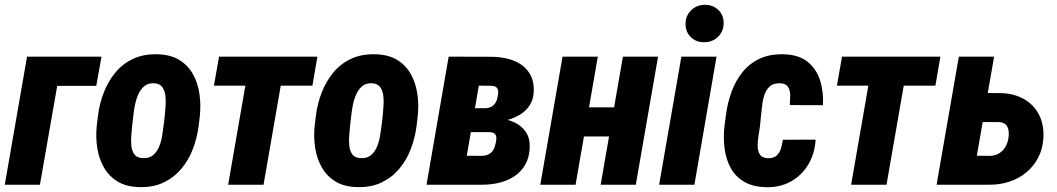

<svg xmlns="http://www.w3.org/2000/svg" viewBox="-27 -762 4362 792"><path d="M391.6 -528.3 370.1 -407.7H209L137.7 0H-7.3L84.5 -528.3Z M372.1 -243.2 377 -284.2Q383.3 -335 401.4 -381.1Q419.4 -427.2 449.5 -463.4Q479.5 -499.5 522.5 -519.5Q565.4 -539.6 621.6 -538.1Q675.3 -537.1 711.4 -515.4Q747.6 -493.7 768.1 -457.5Q788.6 -421.4 795.4 -376.7Q802.2 -332 797.4 -284.7L792.5 -242.7Q786.1 -192.9 768.3 -146.5Q750.5 -100.1 720 -64.5Q689.5 -28.8 647 -8.8Q604.5 11.2 548.3 9.8Q494.6 8.8 458.7 -12.9Q422.9 -34.7 402.1 -70.6Q381.3 -106.4 374.3 -151.1Q367.2 -195.8 372.1 -243.2ZM522.9 -284.7 518.1 -242.7Q517.1 -227.5 514.9 -205.8Q512.7 -184.1 514.6 -162.4Q516.6 -140.6 527.1 -125.7Q537.6 -110.8 560.5 -109.9Q586.9 -107.9 603.3 -121.1Q619.6 -134.3 628.7 -155.5Q637.7 -176.8 641.6 -200.2Q645.5 -223.6 647.9 -243.7L652.8 -285.6Q653.8 -299.8 655.8 -321.8Q657.7 -343.8 655.5 -365.2Q653.3 -386.7 643.1 -401.9Q632.8 -417 609.4 -418.5Q584 -419.9 568.1 -406.5Q552.2 -393.1 543 -371.6Q533.7 -350.1 529.3 -326.9Q524.9 -303.7 522.9 -284.7Z M1151.9 -528.3 1060.1 0H914.1L1005.9 -528.3ZM1282.2 -528.3 1261.7 -408.7H855.5L876.5 -528.3Z M1271 -243.2 1275.9 -284.2Q1282.2 -335 1300.3 -381.1Q1318.4 -427.2 1348.4 -463.4Q1378.4 -499.5 1421.4 -519.5Q1464.4 -539.6 1520.5 -538.1Q1574.2 -537.1 1610.4 -515.4Q1646.5 -493.7 1667 -457.5Q1687.5 -421.4 1694.3 -376.7Q1701.2 -332 1696.3 -284.7L1691.4 -242.7Q1685.1 -192.9 1667.2 -146.5Q1649.4 -100.1 1618.9 -64.5Q1588.4 -28.8 1545.9 -8.8Q1503.4 11.2 1447.3 9.8Q1393.6 8.8 1357.7 -12.9Q1321.8 -34.7 1301 -70.6Q1280.3 -106.4 1273.2 -151.1Q1266.1 -195.8 1271 -243.2ZM1421.9 -284.7 1417 -242.7Q1416 -227.5 1413.8 -205.8Q1411.6 -184.1 1413.6 -162.4Q1415.5 -140.6 1426 -125.7Q1436.5 -110.8 1459.5 -109.9Q1485.8 -107.9 1502.2 -121.1Q1518.6 -134.3 1527.6 -155.5Q1536.6 -176.8 1540.5 -200.2Q1544.4 -223.6 1546.9 -243.7L1551.8 -285.6Q1552.7 -299.8 1554.7 -321.8Q1556.6 -343.8 1554.4 -365.2Q1552.2 -386.7 1542 -401.9Q1531.7 -417 1508.3 -418.5Q1482.9 -419.9 1467 -406.5Q1451.2 -393.1 1441.9 -371.6Q1432.6 -350.1 1428.2 -326.9Q1423.8 -303.7 1421.9 -284.7Z M1990.2 -216.8 1858.9 -217.3 1875.5 -315.9 1972.7 -315.4Q1988.3 -315.9 1998.8 -321.3Q2009.3 -326.7 2016.1 -336.9Q2022.9 -347.2 2025.4 -362.3Q2027.8 -372.6 2028.1 -380.6Q2028.3 -388.7 2025.9 -394.8Q2023.4 -400.9 2017.3 -404.3Q2011.2 -407.7 2000.5 -408.2L1948.2 -408.7L1877.9 0H1732.4L1823.7 -528.3L2005.4 -527.8Q2039.6 -526.9 2070.6 -518.8Q2101.6 -510.7 2125.5 -493.7Q2149.4 -476.6 2162.8 -449.5Q2176.3 -422.4 2174.8 -384.3Q2173.3 -351.1 2158.2 -327.9Q2143.1 -304.7 2118.9 -289.8Q2094.7 -274.9 2065.9 -267.1Q2037.1 -259.3 2008.8 -256.3ZM1957.5 0H1784.2L1853.5 -119.6L1962.9 -119.1Q1979.5 -120.1 1990.5 -126.5Q2001.5 -132.8 2008.1 -143.8Q2014.6 -154.8 2017.6 -170.9Q2020.5 -183.1 2020.5 -193.1Q2020.5 -203.1 2014.4 -209.5Q2008.3 -215.8 1994.6 -216.8L1880.4 -217.3L1898.9 -315.9L2007.3 -315.4L2030.3 -275.4Q2064.9 -271 2094.5 -257.3Q2124 -243.7 2141.6 -218.3Q2159.2 -192.9 2158.2 -154.8Q2156.7 -112.3 2139.6 -82.8Q2122.6 -53.2 2094.5 -34.7Q2066.4 -16.1 2031 -7.8Q1995.6 0.5 1957.5 0Z M2556.6 -319.3 2535.2 -199.2H2331.1L2352.1 -319.3ZM2439 -528.3 2347.2 0H2201.7L2293.5 -528.3ZM2687.5 -528.3 2595.7 0H2450.7L2542.5 -528.3Z M2928.7 -528.3 2837.4 0H2691.9L2783.7 -528.3ZM2800.8 -662.6Q2800.8 -696.8 2823.5 -719.2Q2846.2 -741.7 2879.9 -742.2Q2912.6 -742.7 2935.3 -721.7Q2958 -700.7 2958 -667Q2958 -633.3 2935.5 -610.8Q2913.1 -588.4 2878.9 -587.9Q2846.2 -586.9 2823.7 -607.9Q2801.3 -628.9 2800.8 -662.6Z M3140.6 -109.4Q3163.6 -108.9 3176 -119.9Q3188.5 -130.9 3194.1 -148.4Q3199.7 -166 3202.1 -185.5L3337.4 -186Q3334 -128.9 3307.6 -84.2Q3281.2 -39.6 3236.8 -14.2Q3192.4 11.2 3133.8 10.3Q3078.6 8.8 3042.7 -12.2Q3006.8 -33.2 2987.3 -68.8Q2967.8 -104.5 2961.9 -149.2Q2956.1 -193.8 2961.4 -242.2L2967.3 -286.1Q2973.6 -336.9 2990.5 -383.1Q3007.3 -429.2 3035.9 -464.6Q3064.5 -500 3106.4 -519.8Q3148.4 -539.6 3205.6 -538.1Q3267.1 -536.6 3303.7 -507.6Q3340.3 -478.5 3355.5 -431.4Q3370.6 -384.3 3367.7 -328.1L3231 -328.6Q3232.4 -347.2 3232.7 -367.4Q3232.9 -387.7 3224.1 -402.6Q3215.3 -417.5 3191.4 -418.5Q3164.6 -419.4 3149.4 -406.5Q3134.3 -393.6 3127 -372.8Q3119.6 -352.1 3117.2 -328.9Q3114.7 -305.7 3112.3 -286.1L3107.9 -241.7Q3106 -227.1 3102.3 -205.1Q3098.6 -183.1 3098.4 -161.6Q3098.1 -140.1 3107.2 -125.2Q3116.2 -110.4 3140.6 -109.4Z M3721.7 -528.3 3629.9 0H3483.9L3575.7 -528.3ZM3852.1 -528.3 3831.5 -408.7H3425.3L3446.3 -528.3Z M3992.2 -378.9 4102.1 -377.9Q4156.2 -376.5 4197 -353.3Q4237.8 -330.1 4259 -288.6Q4280.3 -247.1 4276.9 -191.4Q4273.9 -146 4254.9 -110.4Q4235.8 -74.7 4205.3 -49.8Q4174.8 -24.9 4135.5 -12.2Q4096.2 0.5 4052.7 0H3836.4L3928.2 -528.3H4073.7L4002.4 -119.6L4058.1 -119.1Q4079.6 -120.1 4095 -129.9Q4110.4 -139.6 4119.9 -155.5Q4129.4 -171.4 4132.8 -191.9Q4135.3 -207 4133.5 -221.7Q4131.8 -236.3 4123.5 -246.3Q4115.2 -256.3 4096.7 -258.3L3971.2 -258.8Z"/></svg>

Font: Roboto Condensed ExtraBold
Style: Italic
Weight: 800
Italic angle: -12°
Designer: Christian Robertson
Foundry: Google
Version: Version 3.008; 2023